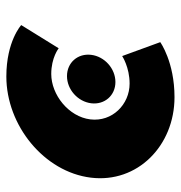

<svg xmlns="http://www.w3.org/2000/svg" viewBox="-2 -566 583 620"><g transform="rotate(90 290.0 -256.5)"><path d="M245.4 -337.2C202 -337.2 162.9 -302.3 157.6 -259C152.2 -215.7 182.8 -180.8 226.2 -180.8C269.5 -180.8 308.6 -215.7 314 -259C319.3 -302.3 288.7 -337.2 245.4 -337.2ZM219.4 -130C166.4 -130 136.4 -154 136.4 -154L61.5 -33C61.5 -33 113.6 15 227.6 15C385.7 15 535.7 -107 554.2 -258C572.6 -408 451.4 -528 294.3 -528C180.3 -528 116.6 -482 116.6 -482L161.5 -359C161.5 -359 197.5 -383 250.5 -383C317.5 -383 374.7 -327 366 -256C357.4 -186 286.4 -130 219.4 -130Z"/></g></svg>

Font: Hussar
Style: BdSuprExtOblOne
Weight: 700
Foundry: Cannot Into Space Fonts
Version: Version 2.00